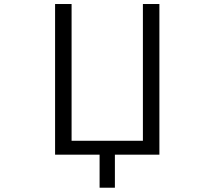

<svg xmlns="http://www.w3.org/2000/svg" viewBox="-20 -750 1040 931"><path d="M672.9 -730.5H752.9V0H537.1V160.2H462.9V0H247.1V-730.5H327.1V-67.4H672.9Z"/></svg>

Font: GenEi Gothic M SemiLight
Style: Regular
Weight: 350
Designer: o_tamon (Modified); [Source Han Sans]
Ryoko NISHIZUKA  (kana & ideographs); Paul D. Hunt (Latin, Greek & Cyrillic); Wenl
Version: Version 1.1a;Original Version 1.004